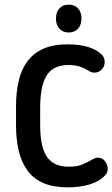

<svg xmlns="http://www.w3.org/2000/svg" viewBox="-20 -797 484 827"><path d="M153 -331Q153 -372 158.5 -406.5Q164 -441 177.5 -466Q191 -491 215 -504Q239 -517 276 -517Q323 -517 358 -494Q374 -484 386 -484Q405 -484 418 -497.5Q431 -511 431 -530Q431 -547 420 -560Q398 -583 360 -594.5Q322 -606 271 -606Q209 -606 166.5 -587Q124 -568 98 -533Q72 -498 60.5 -448.5Q49 -399 49 -338V-258Q49 -197 60.5 -148Q72 -99 98 -63Q124 -27 167 -8.5Q210 10 272 10Q326 10 367.5 -3Q409 -16 431 -40Q444 -52 444 -70Q444 -88 432 -103Q420 -118 401 -118Q391 -118 376 -109Q356 -98 340.5 -91Q325 -84 310.5 -81.5Q296 -79 276 -79Q239 -79 215 -92Q191 -105 177.5 -129Q164 -153 158.5 -186Q153 -219 153 -260ZM276 -777Q251 -777 236 -761Q221 -745 221 -717Q221 -690 236 -673.5Q251 -657 276 -657Q301 -657 316 -673.5Q331 -690 331 -717Q331 -745 316 -761Q301 -777 276 -777Z"/></svg>

Font: Beiruti SemiBold
Style: Regular
Weight: 600
Designer: Arlette Boutros
Foundry: Boutros
Version: Version 1.41